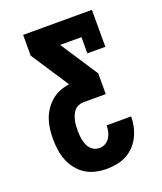

<svg xmlns="http://www.w3.org/2000/svg" viewBox="-136 -619 772 913"><g transform="rotate(-20 250.0 -162.5)"><path d="M248 205Q220 205 192.5 199Q165 193 141.5 178.5Q118 164 100.5 142Q83 120 72.5 94Q62 68 58 40.5Q54 13 54 -15Q54 -40 57 -65Q60 -90 68 -113.5Q76 -137 90 -158Q104 -179 123 -195.5Q142 -212 165.5 -221.5Q189 -231 214 -234V-236L90 -425V-530H438V-343H347V-425H239L363 -236V-131H250Q237 -131 225 -126Q213 -121 204.5 -111.5Q196 -102 191 -90Q186 -78 183 -66Q180 -54 179 -41Q178 -28 178 -15Q178 -2 179 10.5Q180 23 182.5 35Q185 47 190 59Q195 71 203.5 80.5Q212 90 223.5 95Q235 100 248 100Q264 100 278 92Q292 84 300.5 70.5Q309 57 312.5 41.5Q316 26 316 10H440Q440 36 434.5 61Q429 86 417.5 109.5Q406 133 388 152Q370 171 347.5 183Q325 195 299.5 200Q274 205 248 205Z"/></g></svg>

Font: Iosevka Slab Extrabold
Style: Regular
Weight: 800
Monospace: yes
Designer: Belleve Invis
Foundry: Belleve Invis
Version: Version 11.1.1; ttfautohint (v1.8.3)